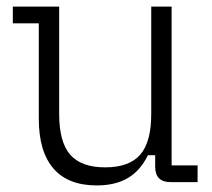

<svg xmlns="http://www.w3.org/2000/svg" viewBox="-20 -554 644 584"><path d="M274 10Q187 10 142.5 -41.5Q98 -93 98 -193V-483H19V-534H160V-207Q160 -122 193.5 -83.5Q227 -45 300 -45Q373 -45 406.5 -83.5Q440 -122 440 -207V-534H502V-51H581V0H499Q452 0 452 -47V-82H430Q407 -35 369 -12.5Q331 10 274 10Z"/></svg>

Font: Mozilla Headline ExtraLight
Style: Regular
Weight: 200
Designer: Studio DRAMA
Foundry: Studio DRAMA
Version: Version 1.000